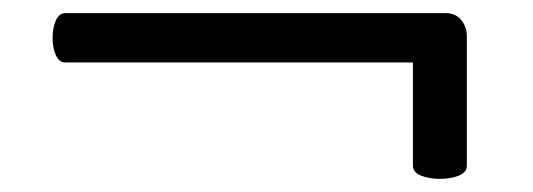

<svg xmlns="http://www.w3.org/2000/svg" viewBox="-20 -413 810 292"><path d="M690 -359V-161Q690 -151 678 -146Q666 -141 649 -141Q632 -141 620 -146Q608 -151 608 -161V-318H79Q70 -318 65 -329Q60 -340 60 -355Q60 -371 65 -382Q70 -393 79 -393H658Q673 -393 681.5 -382.5Q690 -372 690 -359Z"/></svg>

Font: Marmelad for Arash.Academy
Style: Regular
Weight: 400
Designer: Manvel Shmavonyan
Foundry: Cyreal
Version: Version 1.110;Glyphs 3.2 (3202)